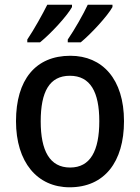

<svg xmlns="http://www.w3.org/2000/svg" viewBox="-20 -786 595 816"><path d="M458 -756V-766H353C335 -727 297 -660 268 -618V-606H323C367 -642 437 -718 458 -756ZM286 -756V-766H181C161 -726 125 -661 96 -618V-606H150C197 -644 265 -718 286 -756ZM507 -271C507 -450 415 -549 279 -549C131 -549 48 -447 48 -271C48 -97 138 10 276 10C424 10 507 -98 507 -271ZM153 -270C153 -396 190 -464 277 -464C364 -464 402 -395 402 -271C402 -145 364 -74 278 -74C191 -74 153 -146 153 -270Z"/></svg>

Font: Noto Sans Myanmar UI SemiCondensed Medium
Style: Regular
Weight: 500
Width: 4
Designer: Monotype Design Team
Foundry: Monotype Imaging Inc.
Version: Version 2.103